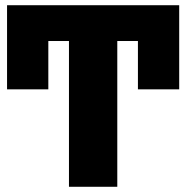

<svg xmlns="http://www.w3.org/2000/svg" viewBox="-20 -715 713 735"><path d="M429 0H244V-558H165V-373H7V-695H666V-373H508V-558H429Z"/></svg>

Font: Trujillo ExtraBold
Style: Regular
Weight: 800
Designer: Fira Sans original fonts by bBox Type GmbH, Carrois Corporate GbR, & Edenspiekermann AG / Changes by Cristiano Sobral
Foundry: Fira Sans original fonts by bBox Type GmbH, Carrois Corporate GbR, & Edenspiekermann AG / Changes by Cristiano Sobral
Version: Version 4.301;July 28, 2020;FontCreator 13.0.0.2655 64-bit